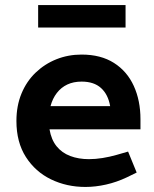

<svg xmlns="http://www.w3.org/2000/svg" viewBox="-20 -732 611 760"><path d="M318 8Q244 8 182 -22Q120 -52 82.5 -110.5Q45 -169 45 -253Q45 -313 65 -361.5Q85 -410 121 -444.5Q157 -479 203.5 -497.5Q250 -516 303 -516Q379 -516 431 -483Q483 -450 509.5 -392Q536 -334 536 -260V-220H176Q183 -179 204 -153Q225 -127 258 -114.5Q291 -102 332 -102Q358 -102 386 -106.5Q414 -111 442 -119L487 -132L521 -49L482 -30Q442 -11 400 -1.5Q358 8 318 8ZM180 -312H416Q408 -358 380 -383.5Q352 -409 303 -409Q271 -409 246.5 -397.5Q222 -386 205 -364Q188 -342 180 -312ZM131 -623V-712H477V-623Z"/></svg>

Font: REM Medium
Style: Regular
Weight: 500
Designer: Octavio Pardo
Foundry: Ashler Design
Version: Version 1.005;gftools[0.9.28]